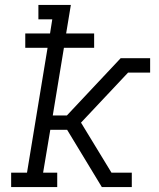

<svg xmlns="http://www.w3.org/2000/svg" viewBox="-20 -755 640 775"><path d="M25 0V-58H89L172 -562H82V-620H182L191 -677H135V-735H266L247 -620H360V-562H238L193 -289H250L467 -520H586V-462H497L307 -260L430 -58H512V0H391L251 -231H183L154 -58H211V0Z"/></svg>

Font: Iosevka Etoile Light Oblique
Style: Regular
Weight: 300
Italic angle: -9°
Designer: Belleve Invis
Foundry: Belleve Invis
Version: Version 15.5.2; ttfautohint (v1.8.4)